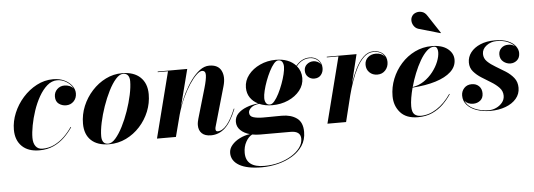

<svg xmlns="http://www.w3.org/2000/svg" viewBox="-57 -888 3677 1323"><g transform="rotate(-5 1781.0 -226.5)"><path d="M419.5 -129.5Q396 -94.5 363.5 -62.5Q331 -30.5 287.5 -10.2Q244 10 188.5 10Q111 10 68 -32Q25 -74 25 -147Q25 -204.5 48.8 -261.8Q72.5 -319 114.2 -366Q156 -413 210 -441.5Q264 -470 324 -470Q369 -470 402.2 -453.8Q435.5 -437.5 454 -412.2Q472.5 -387 472.5 -360Q472.5 -326 451.2 -304.5Q430 -283 398.5 -283Q370.5 -283 348.5 -299.2Q326.5 -315.5 326.5 -349Q326.5 -379 347.2 -399.5Q368 -420 398.5 -420Q416 -420 432.8 -413.5Q449.5 -407 460 -394Q446.5 -422 416 -441.2Q385.5 -460.5 351.5 -460.5Q314 -460.5 282.2 -433Q250.5 -405.5 225.5 -361.5Q200.5 -317.5 183.2 -266Q166 -214.5 156.8 -165.5Q147.5 -116.5 147.5 -80Q147.5 -42.5 163.8 -21Q180 0.5 211 0.5Q255 0.5 293 -18.2Q331 -37 362 -67.2Q393 -97.5 416 -132Z M671.5 10Q590.5 10 546.8 -31Q503 -72 503 -147Q503 -210 527 -267.8Q551 -325.5 592.8 -371.2Q634.5 -417 688 -443.5Q741.5 -470 801 -470Q882.5 -470 927.2 -427.5Q972 -385 972 -310Q972 -248 948.8 -190.8Q925.5 -133.5 884.2 -88.2Q843 -43 788.5 -16.5Q734 10 671.5 10ZM665 5.5Q689.5 5.5 715.5 -24.2Q741.5 -54 766 -102Q790.5 -150 810 -206.2Q829.5 -262.5 841 -316.2Q852.5 -370 852.5 -410Q852.5 -435.5 841.8 -450.2Q831 -465 808 -465Q783.5 -465 757.2 -435.5Q731 -406 706.8 -357.8Q682.5 -309.5 663 -253.5Q643.5 -197.5 632 -143.5Q620.5 -89.5 620.5 -49.5Q620.5 -24 631 -9.2Q641.5 5.5 665 5.5Z M1118 -455.5H1047V-460H1251.5L1185.5 -202.5Q1202.5 -250 1226.2 -297.2Q1250 -344.5 1278.5 -383.5Q1307 -422.5 1338.8 -446Q1370.5 -469.5 1404 -469.5Q1465.5 -469.5 1487 -426.5Q1508.5 -383.5 1490 -319.5L1412.5 -49.5Q1409 -39 1409 -30.5Q1409 -13.5 1423.5 -13.5Q1487.5 -13.5 1547.5 -159.5L1551.5 -158.5Q1515 -68 1472.8 -29Q1430.5 10 1375 10Q1333.5 10 1312 -10.8Q1290.5 -31.5 1290.5 -67.5Q1290.5 -78.5 1292.8 -90.5Q1295 -102.5 1298 -112L1358 -317.5Q1375 -375.5 1375.8 -406.5Q1376.5 -437.5 1351 -437.5Q1335.5 -437.5 1312 -415Q1288.5 -392.5 1262.5 -352.8Q1236.5 -313 1212.5 -261Q1188.5 -209 1172 -150L1133 0H1002Z M1814.5 -160Q1763.5 -160 1723.5 -177.5Q1685.5 -172.5 1667.5 -156.2Q1649.5 -140 1649.5 -123Q1649.5 -97 1676.8 -89Q1704 -81 1742.5 -81Q1760 -81 1785.5 -81.2Q1811 -81.5 1835.2 -81.8Q1859.5 -82 1873.5 -82Q1935.5 -82 1975.8 -53.2Q2016 -24.5 2016 42Q2016 96.5 1988.8 137.5Q1961.5 178.5 1916 205.8Q1870.5 233 1815.8 246.5Q1761 260 1705.5 260Q1603.5 260 1549.5 228.8Q1495.5 197.5 1495.5 143Q1495.5 113.5 1516.8 88.5Q1538 63.5 1571.5 46.8Q1605 30 1642 25Q1602 14 1577.8 -9.8Q1553.5 -33.5 1553.5 -67Q1553.5 -100 1576.2 -123.8Q1599 -147.5 1636.5 -162Q1674 -176.5 1717.5 -180.5Q1683 -197.5 1663 -227Q1643 -256.5 1643 -296.5Q1643 -344.5 1673.8 -383.8Q1704.5 -423 1754.8 -446.2Q1805 -469.5 1864.5 -469.5Q1954.5 -469.5 2003 -416.5Q2042.5 -465 2098 -465Q2133 -465 2157 -442.8Q2181 -420.5 2181 -385Q2181 -357 2164.5 -337.2Q2148 -317.5 2118 -317.5Q2093.5 -317.5 2075.5 -334Q2057.5 -350.5 2057.5 -377.5Q2057.5 -404.5 2076.8 -420.8Q2096 -437 2121.5 -437Q2136.5 -437 2150.5 -430.2Q2164.5 -423.5 2172.5 -411.5Q2164.5 -434 2144.5 -447.2Q2124.5 -460.5 2098 -460.5Q2044.5 -460.5 2006 -413Q2036 -377.5 2036 -328.5Q2036 -281 2005.5 -242.8Q1975 -204.5 1924.5 -182.2Q1874 -160 1814.5 -160ZM1798 -166Q1813 -166 1829.2 -185.2Q1845.5 -204.5 1861 -235Q1876.5 -265.5 1889.2 -300Q1902 -334.5 1909.5 -365.8Q1917 -397 1917 -417Q1917 -437 1908.8 -450.5Q1900.5 -464 1881.5 -464Q1866.5 -464 1850.2 -444.8Q1834 -425.5 1818.5 -395Q1803 -364.5 1790.2 -330.2Q1777.5 -296 1770 -264.8Q1762.5 -233.5 1762.5 -213.5Q1762.5 -193.5 1771 -179.8Q1779.5 -166 1798 -166ZM1595.5 150.5Q1595.5 252 1723.5 252Q1776.5 252 1824.8 238.8Q1873 225.5 1911 202.2Q1949 179 1970.8 149.5Q1992.5 120 1992.5 88Q1992.5 34 1923.5 34H1712Q1683.5 34 1658 29Q1632.5 41.5 1614 74.8Q1595.5 108 1595.5 150.5Z M2297 -455.5H2216.5V-460H2422.5L2374 -262Q2391.5 -314 2415 -361.5Q2438.5 -409 2469.8 -439.2Q2501 -469.5 2541 -469.5Q2580.5 -469.5 2605.5 -446.8Q2630.5 -424 2630.5 -388Q2630.5 -354 2609.2 -330.5Q2588 -307 2554 -307Q2521 -307 2499.5 -327.8Q2478 -348.5 2478 -381Q2478 -412.5 2499.8 -432Q2521.5 -451.5 2554.5 -451.5Q2595 -451.5 2616 -426Q2594 -465 2541 -465Q2504 -465 2474.8 -438Q2445.5 -411 2423 -368Q2400.5 -325 2383.5 -276Q2366.5 -227 2355 -182.5L2310 0H2181Z M2872.5 -594Q2848.5 -598.5 2835 -615.2Q2821.5 -632 2819.5 -652.5Q2817.5 -673 2828.5 -689Q2837.5 -703 2856.5 -709.5Q2875.5 -716 2896.8 -710Q2918 -704 2932.5 -680.5L3014.5 -556L3012 -553.5ZM2766.5 -69Q2766.5 -28 2783.2 -13Q2800 2 2827 2Q2883.5 2 2938 -33.2Q2992.5 -68.5 3035 -131.5L3038.5 -129.5Q3015.5 -94 2983 -62Q2950.5 -30 2907 -10Q2863.5 10 2807.5 10Q2726.5 10 2685.5 -36.2Q2644.5 -82.5 2644.5 -150Q2644.5 -211.5 2667.5 -268.8Q2690.5 -326 2731.2 -371.5Q2772 -417 2826.2 -443.5Q2880.5 -470 2942.5 -470Q3013.5 -470 3052.8 -439Q3092 -408 3092 -363Q3092 -315.5 3054 -280.2Q3016 -245 2947.5 -223.8Q2879 -202.5 2787 -196.5Q2777.5 -160.5 2772 -127.5Q2766.5 -94.5 2766.5 -69ZM2957 -464.5Q2932.5 -464.5 2908 -441.2Q2883.5 -418 2861 -379.2Q2838.5 -340.5 2819.8 -293.8Q2801 -247 2788.5 -200.5Q2831 -207 2867 -231.2Q2903 -255.5 2929.5 -289.5Q2956 -323.5 2970.2 -359.5Q2984.5 -395.5 2984.5 -425Q2984.5 -440.5 2978.8 -452.5Q2973 -464.5 2957 -464.5Z M3514.5 -132Q3514.5 -89 3487.2 -57Q3460 -25 3413.2 -7.5Q3366.5 10 3308 10Q3255 10 3213 -4.8Q3171 -19.5 3146.8 -46.8Q3122.5 -74 3122.5 -111.5Q3122.5 -141.5 3142.2 -163Q3162 -184.5 3195 -184.5Q3225 -184.5 3244.5 -165.8Q3264 -147 3264 -115.5Q3264 -83 3243.2 -66.2Q3222.5 -49.5 3194.5 -49.5Q3155.5 -49.5 3136 -74.5Q3152 -36 3197.8 -15.8Q3243.5 4.5 3297.5 4.5Q3324 4.5 3349.2 -7.2Q3374.5 -19 3391 -39.5Q3407.5 -60 3407.5 -86.5Q3407.5 -118.5 3385.2 -142Q3363 -165.5 3330.5 -185.2Q3298 -205 3265.5 -225.5Q3233 -246 3210.8 -272Q3188.5 -298 3188.5 -334.5Q3188.5 -373 3212.2 -404Q3236 -435 3278.8 -453.2Q3321.5 -471.5 3379 -471.5Q3435.5 -471.5 3471 -456Q3506.5 -440.5 3523 -417.2Q3539.5 -394 3539.5 -370.5Q3539.5 -337.5 3519.8 -320.5Q3500 -303.5 3474.5 -303.5Q3447 -303.5 3424.8 -321.5Q3402.5 -339.5 3402.5 -371.5Q3402.5 -397.5 3421 -415.5Q3439.5 -433.5 3469.5 -433.5Q3497 -433.5 3516 -418Q3499 -438.5 3467.2 -452Q3435.5 -465.5 3391.5 -465.5Q3351.5 -465.5 3321 -442.2Q3290.5 -419 3290.5 -385Q3290.5 -354.5 3313.2 -332.2Q3336 -310 3369.2 -290.8Q3402.5 -271.5 3436 -250.2Q3469.5 -229 3492 -200.8Q3514.5 -172.5 3514.5 -132Z"/></g></svg>

Font: Bodoni* 36pt
Style: Bold Italic
Weight: 700
Italic angle: -13°
Version: Version 2.3